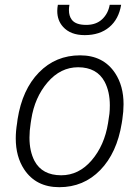

<svg xmlns="http://www.w3.org/2000/svg" viewBox="-20 -768 563 798"><path d="M226.5 10Q129.5 10 80.5 -64Q45.5 -117 45.5 -193Q45.5 -223 51 -256L53 -272Q72.5 -396 142 -467Q211.5 -538 313 -538Q409.5 -538 458.5 -464Q493.5 -411 493.5 -335Q493.5 -305 488.5 -272L486 -256Q466 -132.5 396.8 -61.2Q327.5 10 226.5 10ZM234.5 -39.5Q307.5 -39.5 360.8 -101.5Q414 -163.5 429 -256Q433 -280 434.8 -295.2Q436.5 -310.5 436.5 -330Q436.5 -387 415 -428Q383 -488 305 -488.5Q231.5 -488.5 177.8 -425.8Q124 -363 110 -272L107.5 -256Q102.5 -224.5 102.5 -196Q102.5 -139.5 123.5 -99Q155.5 -39.5 234.5 -39.5ZM332 -622Q273 -622 242 -656.5Q218 -683 218 -722.5Q218 -734.5 220.5 -748H268.5Q266.5 -736.5 266.5 -726Q266.5 -702 278 -686.5Q294 -664.5 338.5 -664.5Q379.5 -664.5 404.5 -688Q429.5 -711.5 436 -748H483.5Q473.5 -688 434 -655Q394.5 -622 332 -622Z"/></svg>

Font: Roberto Sans Light
Style: Italic
Weight: 300
Italic angle: -11°
Designer: Google
Version: Version 1.00;June 11, 2020;FontCreator 12.0.0.2522 64-bit; t